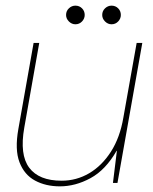

<svg xmlns="http://www.w3.org/2000/svg" viewBox="-20 -648 543 680"><path d="M192 12Q142 12 104 -8.5Q66 -29 49 -73.5Q32 -118 45 -191L99 -496H119L66 -196Q49 -100 83.5 -54Q118 -8 198 -8Q251 -8 296 -34.5Q341 -61 373 -111Q405 -161 417 -232L464 -496H484L396 0H380L394 -114H393Q354 -46 300.5 -17Q247 12 192 12ZM247 -562Q234 -562 224 -572Q214 -582 214 -595Q214 -609 224 -618.5Q234 -628 247 -628Q261 -628 270.5 -618.5Q280 -609 280 -595Q280 -582 270.5 -572Q261 -562 247 -562ZM375 -562Q362 -562 352 -572Q342 -582 342 -595Q342 -609 352 -618.5Q362 -628 375 -628Q389 -628 398.5 -618.5Q408 -609 408 -595Q408 -582 398.5 -572Q389 -562 375 -562Z"/></svg>

Font: DM Sans 28pt Thin
Style: Italic
Weight: 250
Italic angle: -10°
Version: Version 4.004;gftools[0.9.30]